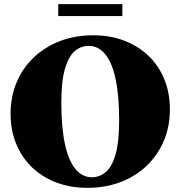

<svg xmlns="http://www.w3.org/2000/svg" viewBox="-20 -890 870 925"><path d="M429 -720Q510 -720 577.5 -694.5Q645 -669 694.5 -622Q744 -575 771.2 -509.2Q798.5 -443.5 798.5 -363Q798.5 -280 769 -210.8Q739.5 -141.5 686 -90.8Q632.5 -40 560 -12.5Q487.5 15 400.5 15Q320 15 252.2 -10.5Q184.5 -36 135.2 -83Q86 -130 58.5 -195.8Q31 -261.5 31 -342Q31 -425 60.5 -494.2Q90 -563.5 143.8 -614.2Q197.5 -665 270 -692.5Q342.5 -720 429 -720ZM423 -36Q459.5 -36 489.2 -60.8Q519 -85.5 536.5 -145.5Q554 -205.5 554 -310Q554 -428 537.2 -507.8Q520.5 -587.5 487.5 -628.2Q454.5 -669 406.5 -669Q370.5 -669 340.8 -644.2Q311 -619.5 293.2 -559.8Q275.5 -500 275.5 -395Q275.5 -277.5 292.5 -197.5Q309.5 -117.5 342.5 -76.8Q375.5 -36 423 -36ZM260.5 -812.5V-870H569.5V-812.5Z"/></svg>

Font: Newsreader 60pt ExtraBold
Style: Regular
Weight: 800
Designer: Hugues Gentile
Foundry: Production Type
Version: Version 1.003